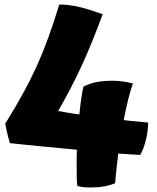

<svg xmlns="http://www.w3.org/2000/svg" viewBox="-20 -781 693 849"><path d="M503 -102Q498 -60 494.5 -29Q491 2 489 29Q469 38 441.5 43Q414 48 382 48Q362 48 348.5 46.5Q335 45 322 41Q320 27 319.5 8.5Q319 -10 319 -50Q319 -77 319 -91.5Q319 -106 320 -119Q233 -127 150 -135Q67 -143 24 -148Q21 -156 15.5 -177.5Q10 -199 3 -234Q90 -373 142 -487.5Q194 -602 242 -761Q280 -761 322.5 -752Q365 -743 434 -718Q387 -590 341 -490Q295 -390 237 -290Q243 -289 250.5 -288Q258 -287 272 -284Q296 -280 308.5 -278Q321 -276 331 -275Q335 -316 339.5 -346.5Q344 -377 349 -398Q375 -412 406.5 -418Q438 -424 478 -424Q497 -424 521 -421Q545 -418 568 -412Q558 -386 547.5 -344Q537 -302 527 -250Q543 -248 561 -246Q579 -244 635 -239Q635 -202 625 -161.5Q615 -121 600 -96Q581 -97 556 -98.5Q531 -100 503 -102Z"/></svg>

Font: Atma
Style: Bold
Weight: 700
Designer: Gregori Vincens, Jeremie Hornus, Riccardo Olocco, Yoann Minet.
Foundry: black foundry
Version: Version 1.102;PS 1.100;hotconv 1.0.86;makeotf.lib2.5.63406